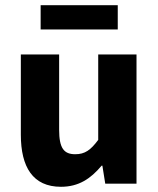

<svg xmlns="http://www.w3.org/2000/svg" viewBox="-20 -705 608 737"><path d="M136 -685V-592H432V-685ZM60 -188C60 -64 106 12 214 12C282 12 328 -19 370 -69H373L384 0H504V-496H357V-168C328 -129 306 -113 269 -113C226 -113 207 -135 207 -207V-496H60Z"/></svg>

Font: Cambridge Sans Bold
Style: Regular
Weight: 700
Version: Version 2.020;PS 002.020;hotconv 1.0.88;makeotf.lib2.5.64775